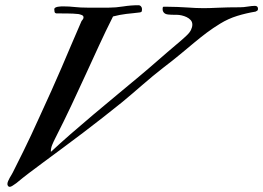

<svg xmlns="http://www.w3.org/2000/svg" viewBox="-20 -706 1006 734"><path d="M8.3 -2.4Q8.3 -7.3 11 -13.7Q13.7 -20 17.1 -26.1Q20.5 -32.2 23.9 -37.6Q27.3 -43 28.8 -46.4Q52.2 -92.8 69.6 -128.2Q86.9 -163.6 98.9 -189.2Q110.8 -214.8 118.4 -231.7Q126 -248.5 130.4 -257.8Q155.8 -313 176.5 -359.1Q197.3 -405.3 215.6 -448Q233.9 -490.7 251.7 -532.7Q269.5 -574.7 290 -621.6Q291 -625.5 295.2 -629.9Q299.3 -634.3 299.3 -639.6Q299.3 -646 292.2 -648.7Q285.2 -651.4 279.8 -652.3Q260.7 -654.3 238.3 -654.5Q215.8 -654.8 195.3 -654.8Q189.5 -655.8 188.5 -661.1Q187.5 -666.5 187.5 -670.9Q187.5 -674.8 191.7 -677Q195.8 -679.2 201.4 -680.2Q207 -681.2 212.9 -681.4Q218.8 -681.6 222.2 -681.6Q244.6 -681.6 265.6 -679.2Q286.6 -676.8 313.5 -676.8H396.5Q422.4 -676.8 451.2 -681.4Q480 -686 509.3 -686Q515.1 -686 519 -681.6Q522.9 -677.2 522.9 -671.4Q522.9 -667 522.2 -663.6Q521.5 -660.2 516.1 -658.7Q501.5 -656.7 488.3 -655.5Q475.1 -654.3 462.6 -652.8Q450.2 -651.4 437.7 -648.9Q425.3 -646.5 412.1 -643.1Q383.8 -586.9 358.9 -532.7Q334 -478.5 308.1 -422.1Q282.2 -365.7 253.9 -305.4Q225.6 -245.1 190.9 -176.8Q184.6 -164.6 179.4 -151.9Q174.3 -139.2 174.3 -126.5H175.8Q208 -156.7 250 -193.4Q292 -230 337.2 -268.1Q382.3 -306.2 427.5 -343.5Q472.7 -380.9 511.2 -413.1Q527.8 -426.8 545.9 -442.4Q564 -458 582.5 -474.1Q601.1 -490.2 619.6 -506.3Q638.2 -522.5 655.8 -537.1Q657.7 -538.6 663.1 -543.2Q668.5 -547.9 674.6 -553.2Q680.7 -558.6 685.8 -563.2Q690.9 -567.9 693.4 -570.3Q705.1 -581.1 710.2 -591.8Q715.3 -602.5 715.3 -611.8Q715.3 -622.1 709 -629.2Q702.6 -636.2 693.4 -640.6Q684.1 -645 674.1 -647.2Q664.1 -649.4 656.2 -649.4Q653.8 -649.4 647.7 -649.4Q641.6 -649.4 634.8 -649.7Q627.9 -649.9 622.1 -650.6Q616.2 -651.4 614.3 -652.3Q601.6 -657.7 601.6 -671.4Q601.6 -672.9 602.1 -676.5Q602.5 -680.2 605 -680.2H621.1Q639.2 -680.2 657.7 -679.4Q676.3 -678.7 694.1 -677.5Q711.9 -676.3 728.3 -675.5Q744.6 -674.8 757.8 -674.8Q779.8 -674.8 814.9 -676.5Q850.1 -678.2 897.9 -678.2Q911.1 -678.2 927.2 -680.9Q943.4 -683.6 954.6 -683.6Q960 -683.6 963.1 -680.9Q966.3 -678.2 966.3 -672.4Q966.3 -667 963.6 -665.3Q960.9 -663.6 957 -661.6Q921.4 -655.8 887.2 -645.3Q853 -634.8 821.8 -615.7Q793.9 -598.6 770.5 -581.1Q747.1 -563.5 722.7 -543.2Q698.2 -522.9 670.2 -499.5Q642.1 -476.1 605 -447.8Q563.5 -415.5 524.9 -381.8Q486.3 -348.1 446.3 -314.9Q408.7 -284.7 371.6 -255.6Q334.5 -226.6 296.9 -198Q259.3 -169.4 220.9 -141.1Q182.6 -112.8 143.1 -83.5Q115.2 -63 90.8 -44.4Q66.4 -25.9 42.5 -5.9Q34.7 -0.5 28.1 3.9Q21.5 8.3 17.1 8.3Q13.2 8.3 10.7 4.9Q8.3 1.5 8.3 -2.4Z"/></svg>

Font: IM FELL French Canon
Style: Italic
Weight: 400
Italic angle: -17°
Designer: Igino Marini
Foundry: Igino Marini
Version: 3.00